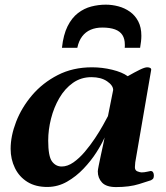

<svg xmlns="http://www.w3.org/2000/svg" viewBox="-20 -778 700 811"><path d="M181.6 11.7Q130.9 12.2 95.9 -9.5Q61 -31.2 43 -68.4Q24.9 -105.5 24.9 -149.4Q24.9 -203.6 48.1 -263.7Q71.3 -323.7 115.7 -376Q160.2 -428.2 223.9 -460.9Q287.6 -493.7 368.7 -493.7Q412.1 -493.7 454.1 -483.4Q496.1 -473.1 519.5 -456.1Q549.3 -473.1 570.3 -483.4Q591.3 -493.7 601.6 -493.7Q608.4 -493.7 613.5 -491.5Q618.7 -489.3 618.7 -483.4L551.3 -92.3Q549.8 -80.1 549.8 -71.8Q549.8 -58.1 560.8 -54Q571.8 -49.8 578.1 -49.8Q589.4 -49.8 601.8 -52.7Q614.3 -55.7 616.2 -55.7Q623.5 -55.7 626.7 -50Q629.9 -44.4 629.9 -37.6Q629.9 -25.4 625 -21.5Q620.1 -17.6 617.7 -16.6Q607.9 -13.2 567.4 -0.5Q526.9 12.2 470.2 12.2Q429.2 12.2 411.1 -6.8Q393.1 -25.9 393.1 -54.2Q393.1 -59.6 397 -78.9Q400.9 -98.1 406 -122.3Q411.1 -146.5 415.8 -167.5Q420.4 -188.5 421.9 -197.3Q409.7 -169.4 387 -134Q364.3 -98.6 333 -65.7Q301.8 -32.7 263.4 -10.7Q225.1 11.2 181.6 11.7ZM240.7 -74.7Q265.1 -74.7 290 -92Q314.9 -109.4 338.1 -136.7Q361.3 -164.1 381.1 -193.8Q400.9 -223.6 415 -249Q429.2 -274.4 436 -287.6L458 -397.9Q458 -417 432.4 -434.6Q406.7 -452.1 366.2 -452.1Q322.3 -452.1 288.1 -428Q253.9 -403.8 230.7 -364Q207.5 -324.2 195.6 -277.1Q183.6 -230 183.6 -184.1Q183.6 -118.2 199.5 -96.4Q215.3 -74.7 240.7 -74.7ZM426.8 -758.3Q453.6 -758.3 480.2 -751.2Q506.8 -744.1 528.8 -728.5Q550.8 -712.9 564 -687.7Q577.1 -662.6 577.1 -627Q577.1 -615.7 575.7 -603Q574.2 -590.3 571.8 -576.2H506.8Q507.3 -580.1 507.3 -583.3Q507.3 -586.4 507.3 -589.4Q507.3 -613.8 497.1 -629.9Q486.8 -646 465.6 -653.8Q444.3 -661.6 412.1 -661.6Q384.3 -661.6 362.8 -652.3Q341.3 -643.1 326.9 -624Q312.5 -605 306.6 -576.2H241.7Q247.6 -631.3 265.4 -667Q283.2 -702.6 309.3 -722.7Q335.4 -742.7 365.7 -750.5Q396 -758.3 426.8 -758.3Z"/></svg>

Font: Gelasio
Style: Bold Italic
Weight: 700
Italic angle: -8.5°
Designer: Eben Sorkin
Foundry: Eben Sorkin
Version: Version 1.008